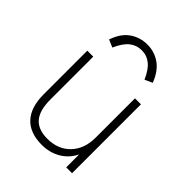

<svg xmlns="http://www.w3.org/2000/svg" viewBox="-204 -832 954 954"><g transform="rotate(45 272.5 -355.0)"><path d="M460 -484V0H419V-91Q396 -44 352.5 -18.5Q309 7 254 7Q170 7 126.5 -40Q83 -87 83 -178V-484H125V-182Q125 -106 156 -70Q187 -34 252 -34Q327 -34 372.5 -81.5Q418 -129 418 -208V-484ZM426 -601 386 -583Q364 -633 336.5 -655Q309 -677 273 -677Q237 -677 209.5 -655Q182 -633 160 -583L120 -600Q141 -661 181.5 -689Q222 -717 273 -717Q323 -717 363 -689Q403 -661 426 -601Z"/></g></svg>

Font: wassup Sans
Style: Light
Weight: 200
Version: Version 2.001